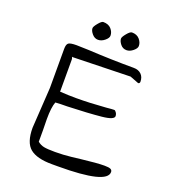

<svg xmlns="http://www.w3.org/2000/svg" viewBox="-141 -887 888 993"><g transform="rotate(20 303.0 -390.0)"><path d="M100 -142 114 -366V-581Q114 -606 124 -613.5Q134 -621 168 -621L236 -619Q364 -612 486 -612Q512 -612 527.5 -597Q543 -582 543 -556Q543 -551 540 -548Q537 -545 533 -546L486 -564L173 -556Q167 -556 166 -557Q170 -549 170 -543V-366Q216 -363 259 -363Q333 -363 422 -370Q431 -371 449.5 -372.5Q468 -374 470 -372Q476 -366 479 -361Q482 -356 483 -347Q486 -325 416.5 -318Q347 -311 231 -307Q192 -307 166 -305Q154 -275 154 -209L155 -150V-85Q171 -72 190 -68Q209 -64 252 -64Q297 -64 340.5 -69Q384 -74 392 -75Q476 -85 517 -85Q541 -85 550.5 -80.5Q560 -76 560 -65Q560 1 292 1H258Q175 1 137.5 -30Q100 -61 100 -142ZM215 -732Q215 -741 231.5 -761Q248 -781 257 -781Q286 -781 301 -764Q316 -747 316 -727Q316 -714 298.5 -699.5Q281 -685 262 -685Q243 -685 229 -701.5Q215 -718 215 -732ZM372 -732Q372 -741 388.5 -761Q405 -781 415 -781Q442 -781 457 -764Q472 -747 472 -727Q472 -714 454.5 -699.5Q437 -685 419 -685Q398 -685 385 -701.5Q372 -718 372 -732Z"/></g></svg>

Font: Indie Flower
Style: Regular
Weight: 400
Designer: Kimberly Geswein
Foundry: Kimberly Geswein
Version: Version 2.000